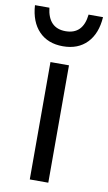

<svg xmlns="http://www.w3.org/2000/svg" viewBox="-124 -834 495 878"><g transform="rotate(10 123.0 -394.5)"><path d="M80 -545H166V0H80ZM123 -626Q53 -626 11.5 -669Q-30 -712 -35 -789H32Q43 -696 123 -696Q204 -696 214 -789H281Q276 -712 234.5 -669Q193 -626 123 -626Z"/></g></svg>

Font: Application
Style: Regular
Weight: 400
Designer: Wei Huang
Foundry: Wei Huang
Version: Version 0.012